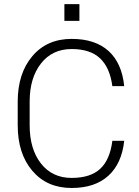

<svg xmlns="http://www.w3.org/2000/svg" viewBox="-20 -912 684 942"><path d="M589.4 -221.2Q577.6 -109.9 511.7 -49.8Q445.8 10.3 331.5 10.3Q210.4 10.3 138.7 -74Q66.9 -158.2 66.9 -297.4V-413.1Q66.9 -551.8 138.7 -636.5Q210.4 -721.2 331.5 -721.2Q446.8 -721.2 512.5 -661.9Q578.1 -602.5 589.4 -489.3H531.2Q519.5 -579.6 471.2 -625.5Q422.9 -671.4 331.5 -671.4Q236.3 -671.4 180.9 -600.3Q125.5 -529.3 125.5 -414.1V-297.4Q125.5 -180.7 180.9 -109.9Q236.3 -39.1 331.5 -39.1Q423.3 -39.1 471.4 -83.5Q519.5 -127.9 531.2 -221.2ZM369.6 -809.6H295.9V-891.6H369.6Z"/></svg>

Font: Roboto Web
Style: Light
Weight: 300
Designer: Google
Version: Version 1.200310; 2013